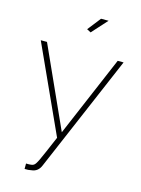

<svg xmlns="http://www.w3.org/2000/svg" viewBox="-139 -808 815 1109"><g transform="rotate(15 269.0 -253.5)"><path d="M285.2 -638.2 261.2 -650.9 323.2 -730H368.2ZM121.1 189.9Q159.7 191.4 168 183.1Q176.8 178.2 191.9 146.7Q207 115.2 255.9 0L19 -520H56.2L273.9 -38.1L479 -520H514.2L216.8 175.8Q200.7 215.3 162.1 219.2Q143.6 223.6 121.1 222.2Z"/></g></svg>

Font: Rawline ExtraLight
Style: Regular
Weight: 275
Designer: Matt McInerney, Pablo Impallari, Rodrigo Fuenzalida
Foundry: Matt McInerney, Pablo Impallari, Rodrigo Fuenzalida
Version: Version 4.020;PS 004.020;hotconv 1.0.88;makeotf.lib2.5.64775